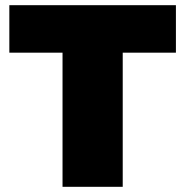

<svg xmlns="http://www.w3.org/2000/svg" viewBox="-20 -720 714 740"><path d="M453 0H221V-517H16V-700H658V-517H453Z"/></svg>

Font: Montserrat-Alt1 Black
Style: Regular
Weight: 900
Designer: Differentunic
Foundry: Differentunic
Version: Version 7.222